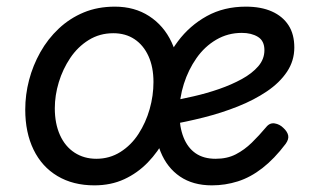

<svg xmlns="http://www.w3.org/2000/svg" viewBox="-20 -539 953 578"><path d="M264 19Q200 19 153 -9Q106 -37 81 -88.5Q56 -140 56 -209Q56 -254 67.5 -298Q79 -342 101.5 -382Q124 -422 157 -453Q190 -484 232 -501.5Q274 -519 326 -519Q385 -519 429 -490.5Q473 -462 496.5 -412Q520 -362 520 -297Q520 -254 509.5 -209Q499 -164 477.5 -123Q456 -82 425 -50Q394 -18 354 0.5Q314 19 264 19ZM270 -61Q310 -61 342.5 -81.5Q375 -102 397 -136Q419 -170 430.5 -210.5Q442 -251 442 -292Q442 -337 427 -370Q412 -403 385 -421Q358 -439 321 -439Q280 -439 247 -418.5Q214 -398 191.5 -364.5Q169 -331 157 -291.5Q145 -252 145 -213Q145 -167 160.5 -132.5Q176 -98 204.5 -79.5Q233 -61 270 -61ZM618 19Q561 19 522 -7.5Q483 -34 463.5 -82Q444 -130 444 -190Q444 -250 462 -308.5Q480 -367 515.5 -414.5Q551 -462 602.5 -490.5Q654 -519 720 -519Q766 -519 798.5 -504.5Q831 -490 848.5 -463Q866 -436 866 -396Q866 -356 844 -323Q822 -290 783.5 -264Q745 -238 696 -218.5Q647 -199 593.5 -185.5Q540 -172 488 -163L489 -233Q523 -240 562.5 -249Q602 -258 639.5 -271Q677 -284 708 -301Q739 -318 757.5 -339.5Q776 -361 776 -388Q776 -416 756.5 -428Q737 -440 708 -440Q666 -440 631 -419.5Q596 -399 571.5 -364Q547 -329 533.5 -286.5Q520 -244 520 -200Q520 -157 532.5 -125.5Q545 -94 569 -77.5Q593 -61 629 -61Q664 -61 690 -74.5Q716 -88 738 -109.5Q760 -131 781 -156Q792 -170 807 -167.5Q822 -165 833 -154Q845 -143 847.5 -131.5Q850 -120 840 -106Q806 -61 770 -33Q734 -5 696 7Q658 19 618 19Z"/></svg>

Font: Playwrite DE VA
Style: Regular
Weight: 400
Designer: Veronika Burian, José Scaglione
Foundry: TypeTogether
Version: Version 1.002